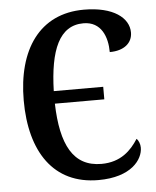

<svg xmlns="http://www.w3.org/2000/svg" viewBox="-53 -769 671 824"><g transform="rotate(-5 283.0 -357.0)"><path d="M338 10C480 10 531 -62 531 -113C531 -128 525 -144 516 -152C486 -105 441 -58 357 -58C235 -58 185 -156 180 -333H393V-387H180C185 -564 228 -666 332 -666C409 -666 434 -598 434 -533C496 -533 532 -564 532 -609C532 -672 466 -724 339 -724C147 -724 48 -576 48 -358C48 -137 145 10 338 10Z"/></g></svg>

Font: Noto Serif Condensed Semi
Style: Regular
Weight: 600
Width: 3
Designer: Monotype Design Team
Foundry: Monotype Imaging Inc.
Version: Version 1.002